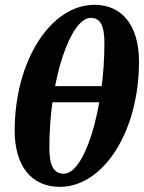

<svg xmlns="http://www.w3.org/2000/svg" viewBox="-20 -746 586 782"><path d="M223.5 15.1C400.8 15.1 546.1 -209 546.1 -495.7C546.1 -640.2 478.4 -726.4 365.1 -726.4C186.3 -726.4 39.8 -498.8 39.8 -213.7C39.8 -70.1 108.4 15.1 223.5 15.1ZM239.6 -38.5C198.1 -38.5 181 -72.8 181 -144.5C181 -424.1 267.5 -673.2 349.6 -673.2C389 -673.2 405.3 -640.7 405.3 -570.5C405.3 -303.7 326 -38.5 239.6 -38.5ZM118.2 -329.5H466.1V-395.3H118.2V-329.5Z"/></svg>

Font: Source Serif 4 Variable
Style: Italic
Weight: 400
Italic angle: -12°
Designer: Frank Grießhammer
Foundry: Adobe Systems Incorporated
Version: Version 4.004;hotconv 1.0.116;makeotfexe 2.5.65601